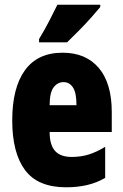

<svg xmlns="http://www.w3.org/2000/svg" viewBox="-20 -852 522 816"><path d="M246 -628Q345 -628 400 -563Q455 -498 455 -376V-291H191Q191 -236 214 -210.5Q237 -185 285 -185Q323 -185 356 -195Q389 -205 427 -228V-96Q391 -75 350 -65.5Q309 -56 261 -56Q141 -56 86.5 -129Q32 -202 32 -340Q32 -479 86 -553.5Q140 -628 246 -628ZM250 -503Q225 -503 208 -481Q191 -459 191 -405H305Q305 -458 290 -480.5Q275 -503 250 -503ZM406 -822Q392 -805 368.5 -778.5Q345 -752 317.5 -724Q290 -696 265 -672H146V-686Q170 -726 189 -762.5Q208 -799 224 -832H406Z"/></svg>

Font: Noto Sans Malayalam UI ExtraCondensed Black
Style: Regular
Weight: 900
Width: 2
Designer: Jelle Bosma - Monotype Design Team
Foundry: Monotype Imaging Inc.
Version: Version 2.104; ttfautohint (v1.8.4.7-5d5b)